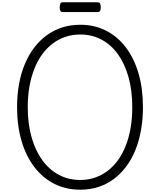

<svg xmlns="http://www.w3.org/2000/svg" viewBox="-20 -1636 1397 1675"><path d="M680 19Q555 19 453.5 -32.5Q352 -84 279.5 -179Q207 -274 168 -406.5Q129 -539 129 -701Q129 -810 146.5 -905Q164 -1000 198 -1080Q232 -1160 280 -1222.5Q328 -1285 389.5 -1329.5Q451 -1374 524 -1397Q597 -1420 680 -1420Q805 -1420 905.5 -1368.5Q1006 -1317 1078 -1222.5Q1150 -1128 1188.5 -995.5Q1227 -863 1227 -701Q1227 -593 1209.5 -497.5Q1192 -402 1159 -322Q1126 -242 1078 -179Q1030 -116 969 -71.5Q908 -27 835.5 -4Q763 19 680 19ZM680 -66Q749 -66 808.5 -86.5Q868 -107 919 -145.5Q970 -184 1009.5 -239Q1049 -294 1077 -365Q1105 -436 1119.5 -520.5Q1134 -605 1134 -701Q1134 -845 1101.5 -962Q1069 -1079 1009.5 -1162Q950 -1245 866.5 -1290Q783 -1335 680 -1335Q611 -1335 550.5 -1314.5Q490 -1294 439 -1255.5Q388 -1217 348 -1162Q308 -1107 280 -1036.5Q252 -966 237 -882Q222 -798 222 -701Q222 -557 255 -440Q288 -323 348.5 -239.5Q409 -156 493 -111Q577 -66 680 -66ZM528 -1531Q511 -1531 506 -1542.5Q501 -1554 501 -1572Q501 -1591 506 -1603.5Q511 -1616 528 -1616H831Q849 -1616 854 -1603.5Q859 -1591 859 -1572Q859 -1554 854 -1542.5Q849 -1531 831 -1531Z"/></svg>

Font: Playwrite BE WAL
Style: Regular
Weight: 400
Designer: Veronika Burian, José Scaglione
Foundry: TypeTogether
Version: Version 1.002